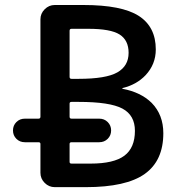

<svg xmlns="http://www.w3.org/2000/svg" viewBox="-20 -774 711 772"><path d="M259.8 -464.8Q259.8 -457 267.6 -457H295.9Q406.2 -457 451.7 -482.9Q497.1 -508.8 497.1 -561.5Q497.1 -612.3 460.9 -635.3Q424.8 -658.2 335 -658.2H267.6Q259.8 -658.2 259.8 -650.4ZM522.5 -248Q522.5 -310.5 472.2 -337.4Q421.9 -364.3 295.9 -364.3H267.6Q259.8 -364.3 259.8 -357.4V-304.7Q259.8 -296.9 267.6 -296.9H378.9Q399.4 -296.9 413.1 -283.2Q426.8 -269.5 426.8 -249.5Q426.8 -229.5 413.1 -215.8Q399.4 -202.1 378.9 -202.1H267.6Q259.8 -202.1 259.8 -195.3V-123Q259.8 -116.2 267.6 -116.2H344.7Q437.5 -116.2 480 -147.9Q522.5 -179.7 522.5 -248ZM134.8 -296.9Q142.6 -296.9 142.6 -304.7V-696.3Q142.6 -719.7 159.7 -736.8Q176.8 -753.9 200.2 -753.9H315.4Q469.7 -753.9 538.1 -710Q606.4 -666 606.4 -575.2Q606.4 -515.6 565.4 -471.7Q529.3 -433.6 472.7 -419.9Q471.7 -418.9 471.7 -418Q471.7 -417 472.7 -417Q545.9 -403.3 589.8 -360.4Q636.7 -312.5 636.7 -238.3Q636.7 -127.9 562 -74.7Q487.3 -21.5 325.2 -21.5H200.2Q176.8 -21.5 159.7 -38.6Q142.6 -55.7 142.6 -79.1V-195.3Q142.6 -202.1 134.8 -202.1H80.1Q59.6 -202.1 45.9 -215.8Q32.2 -229.5 32.2 -249.5Q32.2 -269.5 45.9 -283.2Q59.6 -296.9 80.1 -296.9Z"/></svg>

Font: Gen Jyuu Gothic Medium
Style: Regular
Weight: 500
Designer: [Source Han Sans]
Ryoko NISHIZUKA  (kana & ideographs); Paul D. Hunt (Latin, Greek & Cyrillic); Wenlong ZHANG  (bopomofo
Version: Version 1.002.20150607